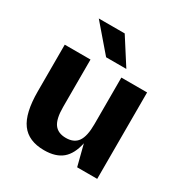

<svg xmlns="http://www.w3.org/2000/svg" viewBox="-165 -826 917 962"><g transform="rotate(30 293.0 -345.5)"><path d="M410 0 379 -121Q365 -54 327.5 -22.5Q290 9 223 9Q133 9 91 -48Q49 -105 49 -231V-501H198V-226Q198 -158 219.5 -128.5Q241 -99 287 -99Q334 -99 355.5 -130Q377 -161 377 -230V-500H526V0ZM281 -700 377 -550H260L131 -700Z"/></g></svg>

Font: Fivo Sans Modern
Style: Regular
Weight: 700
Designer: Alexander Slobzheninov
Foundry: Alexander Slobzheninov
Version: 1.0